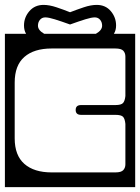

<svg xmlns="http://www.w3.org/2000/svg" viewBox="-40 -744 572 784"><path d="M434 -640Q434 -620 425 -606H512V20H-20V-606H66.5Q58 -620 58 -640Q58 -673 80 -698.5Q102 -724 138 -724Q161.5 -724 190.8 -714.2Q220 -704.5 246 -694Q273 -704.5 302 -714.2Q331 -724 355 -724Q391 -724 412.5 -698.5Q434 -673 434 -640ZM115 -639Q115 -620.5 140.5 -606H351.5Q377 -620.5 377 -639Q377 -653.5 368.8 -663.2Q360.5 -673 347 -673Q333.5 -673 308.5 -665.2Q283.5 -657.5 246 -644Q208.5 -657.5 183.5 -665.2Q158.5 -673 145 -673Q131.5 -673 123.2 -663.2Q115 -653.5 115 -639ZM269 -295Q269 -315 291 -315H431Q455 -315 462.5 -323.5Q470 -332 472 -352V-513Q472 -527.5 463.5 -536.8Q455 -546 431 -546H171Q99 -546 59.5 -511.5Q20 -477 20 -407V-179Q20 -109.5 59.5 -74.8Q99 -40 171 -40H431Q455 -40 463.5 -49.5Q472 -59 472 -73V-238Q470 -259 462.5 -267Q455 -275 431 -275H291Q269 -275 269 -295Z"/></svg>

Font: Honk Rounded
Style: Regular
Weight: 400
Designer: Noopur Datye & Yesha Goshar
Foundry: Ek Type
Version: Version 1.000